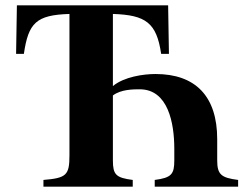

<svg xmlns="http://www.w3.org/2000/svg" viewBox="-20 -696 923 716"><path d="M557 0H868V-25C805 -33 790 -45 790 -98V-177C790 -337 709 -420 560 -420C516 -420 443 -410 401 -375V-644C524 -640 564 -611 581 -495H610L607 -676H43L40 -495H69C86 -611 115 -640 239 -644V-117C239 -43 228 -32 142 -25V0H475V-25C412 -33 401 -45 401 -98V-340C431 -363 478 -363 501 -363C607 -363 630 -237 630 -141V-98C630 -47 620 -33 557 -25Z"/></svg>

Font: XITS Math
Style: Bold
Weight: 700
Designer: MicroPress Inc., with final additions and corrections provided by Coen Hoffman, Elsevier (retired)
Version: Version 1.105